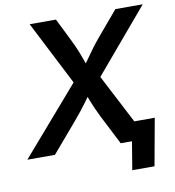

<svg xmlns="http://www.w3.org/2000/svg" viewBox="-116 -811 957 1050"><g transform="rotate(-10 362.5 -286.0)"><path d="M-22 0 342.3 -420.4 326.2 -322.3 119.1 -727.5H265.1L331.1 -594.2Q346.7 -562 357.2 -536.1Q367.7 -510.3 376.2 -485.8Q384.8 -461.4 395 -433.1H363.3Q383.3 -461.4 400.4 -485.8Q417.5 -510.3 436.5 -536.4Q455.6 -562.5 482.4 -594.2L595.2 -727.5H747.1L409.7 -329.1L425.3 -423.3L645 0H496.6L413.1 -163.6Q398.9 -192.4 389.4 -213.9Q379.9 -235.4 372.1 -255.6Q364.3 -275.9 354.5 -300.8H376.5Q358.9 -275.9 344 -255.6Q329.1 -235.4 312.3 -213.9Q295.4 -192.4 271 -163.6L131.3 0ZM533.2 156.2 559.1 0H518.6L536.1 -105H704.1L656.7 156.2Z"/></g></svg>

Font: Inter 17pt SemiBold
Style: Italic
Weight: 600
Italic angle: -9.3988°
Version: Version 4.001;git-66647c0bb